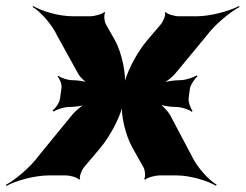

<svg xmlns="http://www.w3.org/2000/svg" viewBox="-84 -582 815 637"><path d="M542 -257 546 -288C548 -301 563 -322 571 -329L568 -332C559 -325 531 -316 515 -316C494 -316 464 -312 450 -305L451 -302C465 -308 488 -326 500 -341L601 -463C628 -500 680 -543 711 -559L709 -562C678 -546 616 -528 568 -528H509C496 -528 470 -535 466 -542L463 -540C467 -533 457 -511 451 -503L405 -449C366 -403 331 -332 326 -293H330C335 -332 322 -404 297 -449L267 -502C262 -511 260 -533 265 -540L262 -542C256 -535 228 -528 216 -528H158C109 -528 53 -546 26 -562L24 -559C51 -543 89 -500 106 -463L175 -338C182 -325 200 -309 211 -303L213 -306C202 -312 174 -316 155 -316C140 -316 118 -324 110 -330L107 -328C114 -321 122 -302 120 -290L115 -254C113 -241 100 -222 90 -215L94 -212C104 -219 129 -227 145 -227C165 -227 193 -231 206 -237L204 -240C191 -235 170 -217 158 -204L45 -66C18 -28 -34 15 -64 31L-63 35C-33 18 30 0 78 0H136C148 0 174 7 178 14L182 12C178 5 187 -17 193 -25L247 -89C285 -134 320 -204 325 -243H321C316 -204 331 -134 357 -89L393 -25C397 -17 400 5 394 12L398 14C404 7 432 0 444 0H502C548 0 605 18 632 34L635 31C608 15 569 -28 552 -65L480 -201C471 -216 452 -235 439 -242L437 -238C450 -232 479 -227 502 -227C518 -227 545 -218 552 -211L555 -214C549 -221 540 -243 542 -257Z"/></svg>

Font: Asimov
Style: EdgeWideIt
Weight: 500
Designer: Google
Version: Version 2.000980: 2014